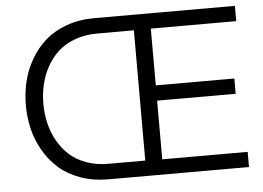

<svg xmlns="http://www.w3.org/2000/svg" viewBox="-50 -766 1139 831"><g transform="rotate(-5 519.5 -350.0)"><path d="M387.2 0Q321.8 0 267.1 -19.8Q212.4 -39.6 174.6 -73Q136.7 -106.4 110.6 -151.4Q84.5 -196.3 72.3 -246.3Q60.1 -296.4 60.1 -350.1Q60.1 -403.8 72.3 -453.9Q84.5 -503.9 110.6 -548.8Q136.7 -593.8 174.6 -627.2Q212.4 -660.6 267.1 -680.4Q321.8 -700.2 387.2 -700.2H999V-633.8H627.9V-387.2H969.2V-320.8H627.9V-65.9H999V0ZM393.1 -66.9H554.2V-632.8H393.1Q341.3 -632.8 298.1 -616.9Q254.9 -601.1 225.3 -574.2Q195.8 -547.4 175.5 -511Q155.3 -474.6 145.8 -434.1Q136.2 -393.6 136.2 -350.1Q136.2 -306.6 145.8 -266.1Q155.3 -225.6 175.5 -189.2Q195.8 -152.8 225.3 -125.7Q254.9 -98.6 298.1 -82.8Q341.3 -66.9 393.1 -66.9Z"/></g></svg>

Font: LT Superior
Style: Regular
Weight: 400
Designer: Daniel Lyons
Foundry: LyonsType
Version: Version 1.000